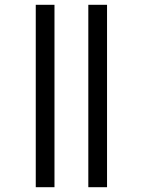

<svg xmlns="http://www.w3.org/2000/svg" viewBox="-20 -780 595 800"><path d="M129 0V-760H207V0ZM348 0V-760H426V0Z"/></svg>

Font: Noto IKEA Simplified Chinese
Style: Regular
Weight: 400
Designer: Monotype Design Team
Foundry: Monotype Imaging Inc.
Version: Version 1.100